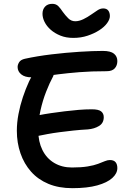

<svg xmlns="http://www.w3.org/2000/svg" viewBox="-20 -976 679 1003"><path d="M363 -778Q325 -778 295.5 -790Q266 -802 245 -820.5Q224 -839 213 -861Q202 -883 202 -904Q202 -927 215.5 -941.5Q229 -956 253 -956Q273 -956 285 -943.5Q297 -931 308 -914Q321 -896 336.5 -880.5Q352 -865 373 -865Q393 -865 415 -875.5Q437 -886 458 -901Q474 -912 489 -922Q504 -932 519 -932Q537 -932 545.5 -921Q554 -910 554 -892Q554 -875 539.5 -855Q525 -835 498.5 -818Q472 -801 437.5 -789.5Q403 -778 363 -778ZM358 7Q287 7 233 -15.5Q179 -38 142.5 -79Q106 -120 87 -175Q68 -230 68 -293Q68 -335 76.5 -380Q85 -425 99.5 -468.5Q114 -512 132 -551Q148 -585 170.5 -607.5Q193 -630 223 -630Q238 -630 248.5 -624.5Q259 -619 262 -608Q265 -597 258 -578Q239 -543 221 -497Q203 -451 191.5 -399.5Q180 -348 180 -293Q180 -236 201.5 -192.5Q223 -149 263 -125Q303 -101 356 -101Q404 -101 437.5 -106.5Q471 -112 492 -120Q513 -128 527.5 -134Q542 -140 554 -140Q574 -140 583.5 -129Q593 -118 593 -98Q593 -70 566.5 -46Q540 -22 488 -7.5Q436 7 358 7ZM174 -265Q152 -260 139.5 -266.5Q127 -273 121.5 -287Q116 -301 116 -316Q116 -337 134 -353Q152 -369 182 -374Q212 -380 246.5 -385Q281 -390 317.5 -394.5Q354 -399 390 -402Q426 -405 460 -405Q495 -405 508.5 -394Q522 -383 522 -364Q522 -333 497.5 -318Q473 -303 439 -300Q400 -298 363 -294Q326 -290 291.5 -285.5Q257 -281 227.5 -275.5Q198 -270 174 -265ZM145 -572Q110 -572 91 -587.5Q72 -603 72 -626Q72 -638 80 -651Q88 -664 110 -669Q174 -683 249 -692Q324 -701 395 -705.5Q466 -710 517 -710Q558 -710 575.5 -695.5Q593 -681 593 -657Q593 -634 579.5 -619Q566 -604 537 -604Q457 -604 395 -599Q333 -594 286 -588Q239 -582 204.5 -577Q170 -572 145 -572Z"/></svg>

Font: Shantell Sans Medium
Style: Regular
Weight: 500
Designer: Stephen Nixon, Anya Danilova, Shantell Martin
Foundry: Arrow Type
Version: Version 1.011;[c5ecc13dd]